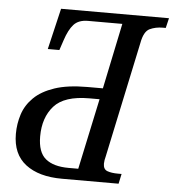

<svg xmlns="http://www.w3.org/2000/svg" viewBox="-52 -762 734 810"><g transform="rotate(5 315.5 -357.0)"><path d="M240 0Q142 0 86 -43Q30 -86 30 -172Q30 -215 43 -255Q56 -295 88 -326.5Q120 -358 175 -376.5Q230 -395 314 -395H379L437 -673H292Q252 -673 231.5 -650.5Q211 -628 196 -582L182 -540H133L174 -714H631L621 -672H609Q578 -672 553.5 -660.5Q529 -649 520 -600L416 -110Q414 -104 412.5 -94.5Q411 -85 411 -79Q411 -55 428.5 -48.5Q446 -42 474 -42H489L480 0ZM264 -48H305L369 -348H326Q220 -348 176.5 -299Q133 -250 133 -170Q133 -103 166.5 -75.5Q200 -48 264 -48Z"/></g></svg>

Font: Noto Serif SemiCondensed
Style: Italic
Weight: 400
Width: 4
Italic angle: -12°
Designer: Monotype Design Team
Foundry: Monotype Imaging Inc.
Version: Version 2.013